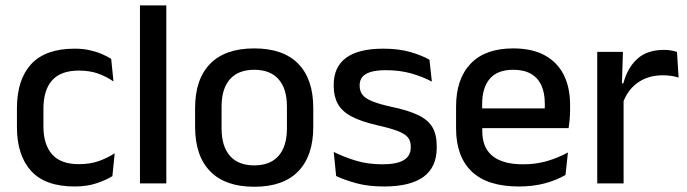

<svg xmlns="http://www.w3.org/2000/svg" viewBox="-20 -682 2556 714"><path d="M257.5 11.5Q148.5 11.5 95.8 -46.2Q43 -104 43 -209.5V-280Q43 -386 96 -443.5Q149 -501 257.5 -501Q287.5 -501 312.8 -495.5Q338 -490 358.5 -481.2Q379 -472.5 393.5 -463L402 -379Q378 -396 346.5 -407.8Q315 -419.5 273 -419.5Q206 -419.5 173.8 -383.2Q141.5 -347 141.5 -278V-212Q141.5 -144.5 173.8 -108Q206 -71.5 273 -71.5Q315.5 -71.5 348 -83.2Q380.5 -95 406.5 -112L398 -27Q375 -12.5 339.2 -0.5Q303.5 11.5 257.5 11.5Z M500.5 0V-662H598.5V0Z M925.5 12.5Q817.5 12.5 761.5 -45Q705.5 -102.5 705.5 -210.5V-280Q705.5 -387.5 761.5 -444.8Q817.5 -502 925.5 -502Q1033.5 -502 1089.2 -444.8Q1145 -387.5 1145 -280V-210.5Q1145 -102.5 1089.2 -45Q1033.5 12.5 925.5 12.5ZM925.5 -67Q985 -67 1016 -102.5Q1047 -138 1047 -204.5V-286Q1047 -352 1016 -387.2Q985 -422.5 925.5 -422.5Q866 -422.5 835 -387.2Q804 -352 804 -286V-204.5Q804 -138 835 -102.5Q866 -67 925.5 -67Z M1408 11.5Q1349 11.5 1304.5 -0.8Q1260 -13 1230 -27.5L1221 -117Q1258 -98.5 1302.5 -84.8Q1347 -71 1402.5 -71Q1456 -71 1481.8 -86.8Q1507.5 -102.5 1507.5 -133.5V-137.5Q1507.5 -157.5 1497 -170.8Q1486.5 -184 1459.8 -194.5Q1433 -205 1384 -216Q1322.5 -230 1287 -249Q1251.5 -268 1236.2 -295.8Q1221 -323.5 1221 -362.5V-367Q1221 -433 1267 -467Q1313 -501 1405 -501Q1463 -501 1506 -488.5Q1549 -476 1577 -460L1586 -378.5Q1552.5 -396.5 1509.8 -408.8Q1467 -421 1415 -421Q1379.5 -421 1358 -414.2Q1336.5 -407.5 1327 -395.2Q1317.5 -383 1317.5 -366V-362.5Q1317.5 -344 1327.5 -330.2Q1337.5 -316.5 1363.2 -305.8Q1389 -295 1435 -285Q1497 -272 1534 -254.5Q1571 -237 1587.5 -209.8Q1604 -182.5 1604 -139.5V-132Q1604 -60.5 1555 -24.5Q1506 11.5 1408 11.5Z M1909.5 11.5Q1792.5 11.5 1734.2 -44.2Q1676 -100 1676 -205V-285Q1676 -388.5 1730.2 -445.2Q1784.5 -502 1888.5 -502Q1959 -502 2006 -476.2Q2053 -450.5 2076.5 -403.5Q2100 -356.5 2100 -292V-273.5Q2100 -256.5 2098.5 -239Q2097 -221.5 2094.5 -205.5H2004.5Q2005.5 -231.5 2005.8 -254.5Q2006 -277.5 2006 -296.5Q2006 -337 1993 -365Q1980 -393 1954 -407.8Q1928 -422.5 1888.5 -422.5Q1830 -422.5 1801.5 -389.2Q1773 -356 1773 -294.5V-248.5L1773.5 -237V-193.5Q1773.5 -166 1781.8 -143.5Q1790 -121 1808.2 -104.8Q1826.5 -88.5 1855.5 -79.8Q1884.5 -71 1926 -71Q1973 -71 2014.2 -83Q2055.5 -95 2092 -115L2083 -31.5Q2050 -12 2006.2 -0.2Q1962.5 11.5 1909.5 11.5ZM1728 -205.5V-279H2074.5V-205.5Z M2295 -295.5 2274 -372H2298Q2313.5 -430 2350 -463.2Q2386.5 -496.5 2449.5 -496.5Q2464.5 -496.5 2476.2 -494.2Q2488 -492 2497.5 -489L2503.5 -393.5Q2491.5 -397.5 2476.5 -399.8Q2461.5 -402 2444 -402Q2390.5 -402 2351.5 -374.5Q2312.5 -347 2295 -295.5ZM2201 0V-489H2296.5L2292 -346.5L2299 -339.5V0Z"/></svg>

Font: Anek Tamil Medium Medium
Style: Regular
Weight: 500
Version: Version 1.003